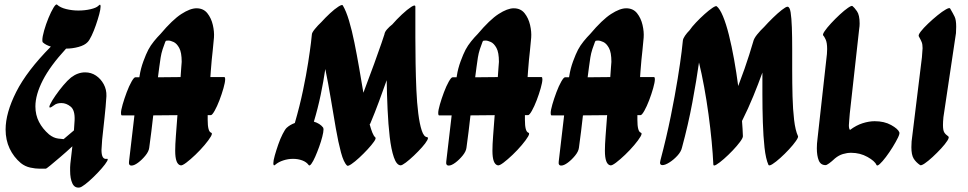

<svg xmlns="http://www.w3.org/2000/svg" viewBox="-20 -737 4321 857"><path d="M297 -391Q327 -414 360 -414Q387 -414 408.5 -399.5Q430 -385 443 -361Q456 -337 455 -308Q452 -260 446.5 -211Q441 -162 436 -114L433 -68Q433 -25 455 -28Q465 -30 458 -17.5Q451 -5 434.5 14Q418 33 398 52.5Q378 72 360.5 85.5Q343 99 335 100Q313 103 303 81.5Q293 60 293 25Q293 17 293 9.5Q293 2 294 -6Q296 -26 298.5 -45Q301 -64 303 -84Q275 -58 248.5 -35.5Q222 -13 204.5 1.5Q187 16 184 16Q177 16 157.5 16Q138 16 115 11Q92 6 73 -9Q41 -36 23 -74Q5 -112 5 -159Q5 -233 52.5 -327Q100 -421 207 -529Q184 -536 171 -548Q169 -550 169 -558Q169 -573 177 -601Q185 -629 196.5 -657Q208 -685 219 -703Q230 -721 235 -716Q249 -703 275.5 -696.5Q302 -690 330 -690Q359 -690 384.5 -696Q410 -702 419 -711Q424 -716 426 -716Q429 -716 429 -708Q429 -696 423 -673.5Q417 -651 408 -625Q399 -599 389 -578Q379 -557 371 -549Q358 -535 330.5 -527.5Q303 -520 275 -520Q204 -443 171 -378.5Q138 -314 138 -262Q138 -224 154 -193Q170 -162 199 -137Q219 -121 240 -118.5Q261 -116 264 -116Q264 -116 277.5 -127.5Q291 -139 310 -155Q312 -179 313 -200Q315 -245 295.5 -261Q276 -277 254 -277Q233 -277 221 -267Q208 -257 203 -257Q197 -257 204.5 -272.5Q212 -288 228 -311Q244 -334 262.5 -356Q281 -378 297 -391Z M786 1Q762 -4 762 -64Q762 -91 765 -130Q768 -169 772 -223L664 -222Q660 -186 655.5 -149.5Q651 -113 646 -77Q644 -61 629 -42.5Q614 -24 596.5 -11Q579 2 567 2Q553 2 556 -17Q562 -67 568 -119.5Q574 -172 580 -222H524Q520 -222 520 -232Q520 -245 527.5 -271Q535 -297 545.5 -325Q556 -353 567 -372.5Q578 -392 584 -392H602Q603 -395 603 -398Q608 -431 620 -463.5Q632 -496 642 -515Q652 -534 667 -552.5Q682 -571 696 -585Q750 -649 789.5 -674.5Q829 -700 857 -700Q888 -700 905.5 -678Q923 -656 930 -625.5Q937 -595 935 -569Q932 -534 929.5 -511.5Q927 -489 925 -469Q923 -449 921 -421Q920 -407 919 -393H981Q985 -393 985 -383Q985 -370 977.5 -343.5Q970 -317 959.5 -289.5Q949 -262 938 -242.5Q927 -223 921 -223H907Q907 -211 907 -202Q907 -150 922 -145Q930 -143 921 -127.5Q912 -112 893 -89.5Q874 -67 852 -46Q830 -25 811.5 -11Q793 3 786 1ZM697 -480Q694 -460 691 -438Q688 -416 685 -392L786 -393L789 -435L791 -461Q791 -503 780 -523Q769 -543 755 -549.5Q741 -556 731 -556Q727 -556 724.5 -555.5Q722 -555 721 -555Q719 -552 718 -551Q712 -536 706 -517.5Q700 -499 697 -480Z M1259 -166Q1274 -180 1296 -188Q1318 -264 1332.5 -333.5Q1347 -403 1355.5 -458Q1364 -513 1368 -546Q1372 -579 1372 -583Q1372 -591 1385.5 -607.5Q1399 -624 1414 -638Q1432 -658 1453 -677.5Q1474 -697 1490.5 -707.5Q1507 -718 1510 -713Q1525 -688 1538 -644.5Q1551 -601 1562 -546.5Q1573 -492 1583 -434.5Q1593 -377 1602 -323Q1629 -394 1650 -452Q1671 -510 1683 -545Q1695 -580 1696 -584Q1697 -594 1707.5 -606Q1718 -618 1731 -628Q1750 -650 1774 -672.5Q1798 -695 1816 -706.5Q1834 -718 1834 -707V-569Q1834 -515 1835 -454.5Q1836 -394 1838.5 -336Q1841 -278 1847 -230.5Q1853 -183 1862.5 -154.5Q1872 -126 1886 -125Q1894 -124 1887 -111Q1880 -98 1863.5 -79.5Q1847 -61 1827.5 -42.5Q1808 -24 1791.5 -11.5Q1775 1 1768 1Q1750 0 1738 -35Q1726 -70 1719.5 -126Q1713 -182 1710 -248.5Q1707 -315 1706 -379Q1690 -334 1672 -285Q1654 -236 1633 -186Q1632 -184 1630 -182Q1636 -160 1642 -145Q1648 -130 1655 -124Q1660 -120 1649.5 -105Q1639 -90 1621 -70.5Q1603 -51 1583.5 -33Q1564 -15 1548.5 -4.5Q1533 6 1529 2Q1514 -12 1502 -56.5Q1490 -101 1479 -164Q1468 -227 1456.5 -296.5Q1445 -366 1432 -429Q1424 -374 1411.5 -314Q1399 -254 1381 -194Q1408 -186 1422 -168Q1424 -164 1424 -159Q1424 -148 1418.5 -126.5Q1413 -105 1404.5 -81.5Q1396 -58 1387 -37.5Q1378 -17 1370 -6Q1362 5 1358 0Q1348 -14 1329 -21Q1310 -28 1288 -28Q1266 -28 1244.5 -21Q1223 -14 1209 -2Q1206 1 1204 1Q1200 1 1200 -8Q1200 -20 1206.5 -43Q1213 -66 1222 -92Q1231 -118 1241.5 -138.5Q1252 -159 1259 -166ZM1454 -658Q1454 -659 1454 -658Z M2202 1Q2178 -4 2178 -64Q2178 -91 2181 -130Q2184 -169 2188 -223L2080 -222Q2076 -186 2071.5 -149.5Q2067 -113 2062 -77Q2060 -61 2045 -42.5Q2030 -24 2012.5 -11Q1995 2 1983 2Q1969 2 1972 -17Q1978 -67 1984 -119.5Q1990 -172 1996 -222H1940Q1936 -222 1936 -232Q1936 -245 1943.5 -271Q1951 -297 1961.5 -325Q1972 -353 1983 -372.5Q1994 -392 2000 -392H2018Q2019 -395 2019 -398Q2024 -431 2036 -463.5Q2048 -496 2058 -515Q2068 -534 2083 -552.5Q2098 -571 2112 -585Q2166 -649 2205.5 -674.5Q2245 -700 2273 -700Q2304 -700 2321.5 -678Q2339 -656 2346 -625.5Q2353 -595 2351 -569Q2348 -534 2345.5 -511.5Q2343 -489 2341 -469Q2339 -449 2337 -421Q2336 -407 2335 -393H2397Q2401 -393 2401 -383Q2401 -370 2393.5 -343.5Q2386 -317 2375.5 -289.5Q2365 -262 2354 -242.5Q2343 -223 2337 -223H2323Q2323 -211 2323 -202Q2323 -150 2338 -145Q2346 -143 2337 -127.5Q2328 -112 2309 -89.5Q2290 -67 2268 -46Q2246 -25 2227.5 -11Q2209 3 2202 1ZM2113 -480Q2110 -460 2107 -438Q2104 -416 2101 -392L2202 -393L2205 -435L2207 -461Q2207 -503 2196 -523Q2185 -543 2171 -549.5Q2157 -556 2147 -556Q2143 -556 2140.5 -555.5Q2138 -555 2137 -555Q2135 -552 2134 -551Q2128 -536 2122 -517.5Q2116 -499 2113 -480Z M2704 1Q2680 -4 2680 -64Q2680 -91 2683 -130Q2686 -169 2690 -223L2582 -222Q2578 -186 2573.5 -149.5Q2569 -113 2564 -77Q2562 -61 2547 -42.5Q2532 -24 2514.5 -11Q2497 2 2485 2Q2471 2 2474 -17Q2480 -67 2486 -119.5Q2492 -172 2498 -222H2442Q2438 -222 2438 -232Q2438 -245 2445.5 -271Q2453 -297 2463.5 -325Q2474 -353 2485 -372.5Q2496 -392 2502 -392H2520Q2521 -395 2521 -398Q2526 -431 2538 -463.5Q2550 -496 2560 -515Q2570 -534 2585 -552.5Q2600 -571 2614 -585Q2668 -649 2707.5 -674.5Q2747 -700 2775 -700Q2806 -700 2823.5 -678Q2841 -656 2848 -625.5Q2855 -595 2853 -569Q2850 -534 2847.5 -511.5Q2845 -489 2843 -469Q2841 -449 2839 -421Q2838 -407 2837 -393H2899Q2903 -393 2903 -383Q2903 -370 2895.5 -343.5Q2888 -317 2877.5 -289.5Q2867 -262 2856 -242.5Q2845 -223 2839 -223H2825Q2825 -211 2825 -202Q2825 -150 2840 -145Q2848 -143 2839 -127.5Q2830 -112 2811 -89.5Q2792 -67 2770 -46Q2748 -25 2729.5 -11Q2711 3 2704 1ZM2615 -480Q2612 -460 2609 -438Q2606 -416 2603 -392L2704 -393L2707 -435L2709 -461Q2709 -503 2698 -523Q2687 -543 2673 -549.5Q2659 -556 2649 -556Q2645 -556 2642.5 -555.5Q2640 -555 2639 -555Q2637 -552 2636 -551Q2630 -536 2624 -517.5Q2618 -499 2615 -480Z M2928 -22Q2955 -124 2974 -218Q2993 -312 3005 -386.5Q3017 -461 3022.5 -506.5Q3028 -552 3028 -556Q3029 -565 3037.5 -577.5Q3046 -590 3058 -602Q3068 -617 3086.5 -636.5Q3105 -656 3124.5 -673.5Q3144 -691 3159.5 -701.5Q3175 -712 3179 -709Q3193 -698 3207 -664.5Q3221 -631 3233.5 -581Q3246 -531 3256.5 -472.5Q3267 -414 3275 -353Q3307 -437 3324 -492Q3341 -547 3342 -551Q3345 -565 3359.5 -583Q3374 -601 3391 -617Q3408 -636 3429.5 -657Q3451 -678 3469.5 -692.5Q3488 -707 3495 -707Q3505 -707 3509 -682Q3513 -657 3514.5 -614.5Q3516 -572 3516 -519V-425Q3516 -365 3517.5 -307Q3519 -249 3524.5 -202Q3530 -155 3542 -129Q3544 -124 3532.5 -107.5Q3521 -91 3502 -70.5Q3483 -50 3463 -32Q3443 -14 3428 -4.5Q3413 5 3410 -1Q3398 -28 3392.5 -78Q3387 -128 3385 -190.5Q3383 -253 3383 -316V-413Q3365 -363 3342.5 -308Q3320 -253 3292 -197Q3295 -160 3296 -129Q3296 -121 3283 -103.5Q3270 -86 3250.5 -65.5Q3231 -45 3211 -27.5Q3191 -10 3177.5 -2Q3164 6 3164 -3Q3162 -48 3156.5 -106Q3151 -164 3142.5 -226.5Q3134 -289 3123 -349Q3112 -409 3100 -458Q3089 -380 3070.5 -280.5Q3052 -181 3024 -78Q3020 -60 3003.5 -42Q2987 -24 2968 -12Q2949 0 2937 0Q2926 0 2926 -11Q2926 -14 2928 -22Z M3785 -710Q3793 -704 3805 -687Q3817 -670 3817 -632Q3817 -626 3816.5 -620Q3816 -614 3815 -608L3773 -230Q3772 -212 3770.5 -199.5Q3769 -187 3769 -178Q3769 -162 3774 -157Q3802 -178 3830.5 -187Q3859 -196 3884 -196Q3927 -196 3957.5 -179Q3988 -162 3994 -147Q3997 -141 3988 -122.5Q3979 -104 3964.5 -80.5Q3950 -57 3934.5 -36.5Q3919 -16 3907 -5Q3895 6 3892 -1Q3885 -18 3852 -36.5Q3819 -55 3779 -55Q3761 -55 3742.5 -49.5Q3724 -44 3707 -30Q3706 -30 3706 -29Q3692 -16 3681 -8Q3670 0 3665 0Q3643 0 3634.5 -21Q3626 -42 3626 -75Q3626 -96 3629 -118L3671 -496L3672 -518Q3672 -547 3665 -561.5Q3658 -576 3655 -578Q3650 -582 3660.5 -597.5Q3671 -613 3689.5 -633Q3708 -653 3728.5 -672Q3749 -691 3765 -702Q3781 -713 3785 -710Z M4221 -699Q4234 -677 4241 -662.5Q4248 -648 4248 -618L4247 -589L4191 -214Q4190 -204 4189.5 -195Q4189 -186 4189 -179Q4189 -156 4194.5 -146.5Q4200 -137 4213 -128Q4218 -124 4208.5 -109Q4199 -94 4181 -74.5Q4163 -55 4143 -36.5Q4123 -18 4107.5 -7.5Q4092 3 4087 0Q4068 -13 4058 -29.5Q4048 -46 4048 -80L4049 -106L4095 -481L4098 -522Q4098 -539 4094 -549Q4090 -559 4081 -575Q4078 -581 4090 -596.5Q4102 -612 4122.5 -631.5Q4143 -651 4164.5 -668.5Q4186 -686 4202 -695Q4218 -704 4221 -699Z"/></svg>

Font: Ga Maamli
Style: Regular
Weight: 400
Designer: Afotey Clement Nii Odai, Ama Asantewa Diaka, David Abbey-Thompson
Foundry: Sorkin Type Co.
Version: Version 1.000; ttfautohint (v1.8.4.7-5d5b)